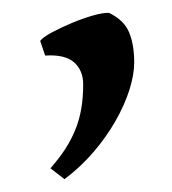

<svg xmlns="http://www.w3.org/2000/svg" viewBox="-20 -132 269 301"><path d="M190.4 -34.2Q190.4 -15.1 182.9 8.8Q175.3 32.7 161.1 57.6Q147 82.5 126.7 106.2Q106.4 129.9 81.1 148.9L59.1 131.8Q72.8 116.2 82.3 101.6Q91.8 86.9 98.1 71.3Q104.5 55.7 107.4 38.3Q110.4 21 110.4 0Q110.4 -21.5 96.2 -34.2Q82 -46.9 50.8 -44.9L43 -67.9Q47.4 -73.7 61.5 -81.3Q75.7 -88.9 92.5 -95.9Q109.4 -103 125.7 -107.7Q142.1 -112.3 150.9 -111.8Q174.3 -100.6 182.4 -81.3Q190.4 -62 190.4 -34.2Z"/></svg>

Font: Gentium Plus Am
Style: Regular
Weight: 400
Designer: J. Victor Gaultney, Annie Olsen, Iska Routamaa, Becca Hirsbrunner
Foundry: SIL International
Version: Version 5.000